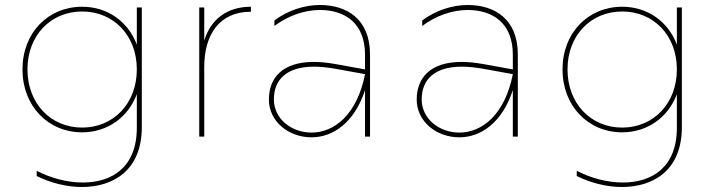

<svg xmlns="http://www.w3.org/2000/svg" viewBox="-20 -547 2866 769"><path d="M127 137V158C181 185 246 202 308 202C433 202 548 136 548 -38V-517H528V-368C494 -460 411 -520 309 -520C173 -520 70 -416 70 -269C70 -122 173 -17 309 -17C411 -17 494 -78 528 -170V-35C528 125 426 184 312 184C249 184 182 166 127 137ZM309 -36C183 -36 90 -133 90 -269C90 -405 183 -501 309 -501C434 -501 528 -406 528 -269C528 -132 434 -36 309 -36Z M778 0H798V-278C798 -409 859 -500 985 -500V-520C891 -520 824 -471 798 -384V-517H778Z M1442 0H1462V-329C1462 -469 1371 -527 1261 -527C1199 -527 1132 -505 1079 -465V-443C1135 -485 1201 -507 1261 -507C1363 -507 1442 -453 1442 -328V-269L1326 -290C1293 -296 1263 -299 1237 -299C1110 -299 1057 -234 1057 -148C1057 -62 1134 3 1228 3C1312 3 1399 -54 1442 -186ZM1077 -149C1077 -228 1128 -280 1238 -280C1263 -280 1290 -277 1321 -272L1442 -250C1410 -87 1318 -16 1228 -16C1146 -16 1077 -72 1077 -149Z M2034 0H2054V-329C2054 -469 1963 -527 1853 -527C1791 -527 1724 -505 1671 -465V-443C1727 -485 1793 -507 1853 -507C1955 -507 2034 -453 2034 -328V-269L1918 -290C1885 -296 1855 -299 1829 -299C1702 -299 1649 -234 1649 -148C1649 -62 1726 3 1820 3C1904 3 1991 -54 2034 -186ZM1669 -149C1669 -228 1720 -280 1830 -280C1855 -280 1882 -277 1913 -272L2034 -250C2002 -87 1910 -16 1820 -16C1738 -16 1669 -72 1669 -149Z M2290 137V158C2344 185 2409 202 2471 202C2596 202 2711 136 2711 -38V-517H2691V-368C2657 -460 2574 -520 2472 -520C2336 -520 2233 -416 2233 -269C2233 -122 2336 -17 2472 -17C2574 -17 2657 -78 2691 -170V-35C2691 125 2589 184 2475 184C2412 184 2345 166 2290 137ZM2472 -36C2346 -36 2253 -133 2253 -269C2253 -405 2346 -501 2472 -501C2597 -501 2691 -406 2691 -269C2691 -132 2597 -36 2472 -36Z"/></svg>

Font: Chess Sans Thin
Style: Regular
Weight: 100
Designer: Wolf Bōese
Foundry: Wolf Bōese
Version: Version 7.223;Glyphs 3.3 (3306)